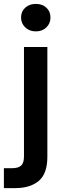

<svg xmlns="http://www.w3.org/2000/svg" viewBox="-49 -745 334 985"><path d="M135 -584Q102 -584 80.5 -604.5Q59 -625 59 -655Q59 -686 80.5 -705.5Q102 -725 135 -725Q168 -725 189 -705.5Q210 -686 210 -655Q210 -625 189 -604.5Q168 -584 135 -584ZM-29 220V118H11Q45 118 59.5 104.5Q74 91 74 58V-504H194V59Q194 146 150 183Q106 220 30 220Z"/></svg>

Font: DM Sans SemiBold
Style: Regular
Weight: 600
Designer: Colophon Foundry, Jonny Pinhorn
Foundry: Colophon Foundry
Version: Version 4.004; ttfautohint (v1.8.4.7-5d5b)